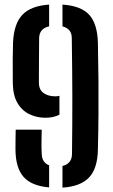

<svg xmlns="http://www.w3.org/2000/svg" viewBox="-20 -828 504 856"><path d="M37 -460Q36.5 -516 36.8 -564.5Q37 -613 38 -636.5Q41.5 -721.5 79.5 -761.8Q117.5 -802 199 -807.5V-710.5Q155 -701 154.5 -657.5Q154.5 -649 154.2 -622.2Q154 -595.5 153.8 -562Q153.5 -528.5 153.5 -499Q153.5 -469.5 153.5 -456Q154.5 -427 174.8 -412.8Q195 -398.5 227.5 -398.5Q237.5 -398.5 245 -401V-316.5Q217.5 -303 183 -303Q144 -303 110.8 -319Q77.5 -335 57.5 -369.5Q37.5 -404 37 -460ZM258.5 8.5V-88Q278 -92.5 289.5 -105.8Q301 -119 301 -143Q302 -212 302.2 -272Q302.5 -332 302.5 -391Q302.5 -450 301.8 -515Q301 -580 300 -659Q300 -680 289 -692.8Q278 -705.5 258.5 -710.5V-807.5Q342 -802 378.2 -761.5Q414.5 -721 416.5 -636.5Q418.5 -542.5 419 -466Q419.5 -389.5 419 -317Q418.5 -244.5 416.5 -162Q415 -76.5 376.8 -36.5Q338.5 3.5 258.5 8.5ZM49 -162Q49 -178 49.2 -204.5Q49.5 -231 50 -250H166Q165.5 -223.5 165 -196.8Q164.5 -170 166 -142.5Q167 -103 199 -91V7.5Q121 1 85.2 -39.2Q49.5 -79.5 49 -162Z"/></svg>

Font: Big Shoulders Stencil Text
Style: Bold
Weight: 700
Designer: Patric King
Foundry: XO Type Co
Version: Version 1.000